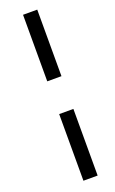

<svg xmlns="http://www.w3.org/2000/svg" viewBox="-180 -767 619 1030"><g transform="rotate(-20 130.0 -251.5)"><path d="M185.1 -725.1V-345.2H104V-725.1ZM185.1 -158.2V222.2H104V-158.2Z"/></g></svg>

Font: Arimo
Style: Italic
Weight: 400
Italic angle: -12°
Designer: Steve Matteson
Foundry: Monotype Imaging Inc.
Version: Version 1.33